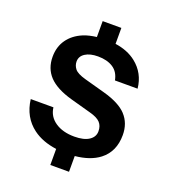

<svg xmlns="http://www.w3.org/2000/svg" viewBox="-160 -929 1008 1140"><g transform="rotate(20 343.5 -358.5)"><path d="M589.7 -341.2C559.7 -373.7 510.5 -399.4 442 -418.2L312.4 -453.9C277.5 -463.6 254.7 -475.4 243.6 -489.2C232.6 -503.1 227.2 -518.4 227.2 -535.1C227.2 -557.1 237.2 -574.5 257.2 -587.4C277.2 -600.3 303.9 -606.8 337.5 -606.8C376.2 -606.8 408 -598.6 432.9 -582.5C457.8 -566.4 473.4 -541.2 479.9 -507H623C616.6 -570.2 589.2 -621 540.8 -659.4C505.6 -687.3 461.6 -704.8 409.1 -712.4V-813.1H291V-712.7C260.9 -708.8 232.5 -702.9 207.8 -692.5C168.4 -676 137.9 -652.5 116.2 -621.8C94.6 -591.2 83.9 -554.9 83.9 -512.9C83.9 -463.9 99.1 -423.1 129.8 -390.4C160.5 -357.9 209 -332.2 275.6 -313.5L405.2 -277.7C436.9 -269.3 459.1 -258.2 472 -244.3C484.9 -230.5 491.3 -212.2 491.3 -189.6C491.3 -165.7 480.5 -146.7 458.9 -132.5C437.3 -118.2 406.6 -111.1 366.5 -111.1C317.4 -111.1 277.1 -122 245.5 -143.6C213.8 -165.2 195.8 -194.7 191.3 -232.1H48C57 -158.6 88.7 -101.6 142.9 -61.3C182.6 -31.9 232.1 -13.4 291 -5.5V95.9H409.1V-3.6C472.1 -9.7 523.4 -27.1 562.1 -56.9C610.5 -94.4 634.7 -147.9 634.7 -217.6C634.7 -267.3 619.6 -308.5 589.6 -341Z"/></g></svg>

Font: Diatome
Style: Bold
Weight: 700
Designer: 15.100.17
Foundry: 15.100.17
Version: Version 1.004;Fontself Maker 3.5.8